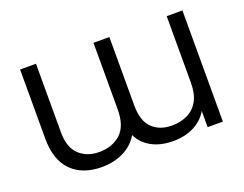

<svg xmlns="http://www.w3.org/2000/svg" viewBox="-110 -914 1446 1136"><g transform="rotate(-20 613.5 -346.0)"><path d="M1121 -700V0H1025V-102Q995 -50 938.5 -21Q882 8 807 8Q728 8 671.5 -23Q615 -54 589 -109Q556 -52 495 -22Q434 8 357 8Q237 8 168 -61Q99 -130 99 -265V-700H199V-268Q199 -172 248 -126.5Q297 -81 373 -81Q456 -81 508.5 -128.5Q561 -176 561 -282V-700H661V-268Q661 -172 707.5 -126.5Q754 -81 831 -81Q886 -81 929.5 -102Q973 -123 997.5 -167Q1022 -211 1022 -282V-700Z"/></g></svg>

Font: Montserrat Medium
Style: Regular
Weight: 500
Designer: Julieta Ulanovsky
Foundry: Julieta Ulanovsky
Version: Version 9.000; ttfautohint (v1.8.4.7-5d5b)